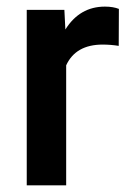

<svg xmlns="http://www.w3.org/2000/svg" viewBox="-20 -558 392 578"><path d="M337.4 -419.9 337.9 -531.2C326.7 -535.6 313 -538.1 295.9 -538.1C245.1 -538.1 205.6 -515.1 176.8 -469.2L173.8 -528.3H60.5V0H179.2V-361.3C198.2 -402.8 234.9 -423.8 289.1 -423.8C305.7 -423.8 321.8 -422.4 337.4 -419.9Z"/></svg>

Font: Shabnam FD Medium
Style: Regular
Weight: 500
Foundry: DejaVu fonts team - Redesigned by Saber Rastikerdar - Based on Vazir font
Version: Version 5.00;October 20, 2019;FontCreator 12.0.0.2547 64-bit